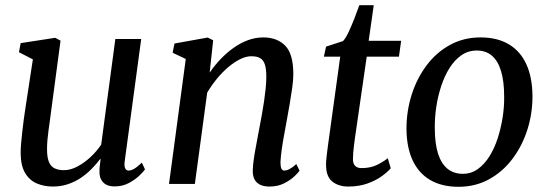

<svg xmlns="http://www.w3.org/2000/svg" viewBox="-20 -708 2109 739"><path d="M183.5 10Q149.5 10 121.5 -2Q93.5 -14 76.8 -42Q60 -70 59.5 -118Q59.5 -135 61.2 -156.2Q63 -177.5 65.8 -201.2Q68.5 -225 71.5 -248.5Q74.5 -272 78 -293L106.5 -479.5L53 -507L59.5 -542L192.5 -562.5L213 -551.5L178 -289.5Q175.5 -268.5 172.5 -247.5Q169.5 -226.5 166.8 -206.8Q164 -187 162.5 -168.5Q161 -150 161 -134Q161 -102 168.5 -84.2Q176 -66.5 190.8 -59.8Q205.5 -53 225.5 -53Q251.5 -53 278.2 -67.2Q305 -81.5 329 -104Q353 -126.5 369.5 -151.5L424 -558H523.5L460 -87.5Q457.5 -69 461.8 -60.2Q466 -51.5 475 -51.5Q484.5 -51.5 496.2 -58.2Q508 -65 526 -82L538 -56.5Q533.5 -48.5 517.2 -32.8Q501 -17 476.5 -3.8Q452 9.5 421.5 9.5Q390.5 9.5 375.8 -7.5Q361 -24.5 363 -52Q362.5 -54.5 363 -59.2Q363.5 -64 364.2 -70.5Q365 -77 365.8 -83.5Q366.5 -90 367 -95.5L366 -96.5Q351 -76.5 332.2 -57.5Q313.5 -38.5 290.8 -23.2Q268 -8 241.2 1Q214.5 10 183.5 10Z M787 -428.5Q806 -456.5 829.5 -481Q853 -505.5 879.5 -524.2Q906 -543 934.8 -553.5Q963.5 -564 993.5 -564Q1046.5 -564 1077.8 -532.2Q1109 -500.5 1109 -422Q1109 -401 1104.8 -370.2Q1100.5 -339.5 1094.8 -306.5Q1089 -273.5 1084 -246Q1079.5 -220 1074 -191Q1068.5 -162 1064.5 -133.8Q1060.5 -105.5 1059.5 -83.5Q1059.5 -66.5 1063.2 -59Q1067 -51.5 1073.5 -51.5Q1083 -51.5 1094.2 -57.2Q1105.5 -63 1120.5 -76.5L1133 -51Q1128.5 -44 1113 -29.2Q1097.5 -14.5 1073.2 -2.2Q1049 10 1017.5 10Q994 10 979.5 2.2Q965 -5.5 958.5 -19.8Q952 -34 953 -54.5Q953.5 -69.5 956 -89.2Q958.5 -109 962.8 -131.8Q967 -154.5 971.2 -177.5Q975.5 -200.5 979.5 -221.5Q983.5 -243 988 -267.2Q992.5 -291.5 996.2 -317Q1000 -342.5 1002.5 -366.8Q1005 -391 1005 -412.5Q1005 -443.5 999.2 -460.5Q993.5 -477.5 981 -484.5Q968.5 -491.5 947 -491.5Q927 -491.5 904.2 -480.2Q881.5 -469 858.5 -449.5Q835.5 -430 814.8 -404.8Q794 -379.5 777.5 -351.5L730 0H630.5L695 -481L644.5 -505L651.5 -540.5L779.5 -563.5L800.5 -553Z M1346 -175.5Q1343.5 -157.5 1342 -144.2Q1340.5 -131 1339.5 -119.5Q1338.5 -108 1338.5 -94.5Q1338.5 -78.5 1346.8 -69.8Q1355 -61 1371 -61Q1406.5 -61 1431.5 -73.5Q1456.5 -86 1472.5 -99L1484 -60.5Q1472 -46 1449 -29.5Q1426 -13 1393.8 -1.5Q1361.5 10 1320.5 10Q1283 10 1259 -9.2Q1235 -28.5 1235 -73Q1235 -78.5 1235.2 -85.8Q1235.5 -93 1236.8 -103Q1238 -113 1239.5 -126.2Q1241 -139.5 1243.5 -156.5L1289.5 -490H1226.5L1235 -528.5L1300.5 -550Q1311 -561.5 1322.5 -586.2Q1334 -611 1344.8 -638.8Q1355.5 -666.5 1363 -688H1418.5L1399 -551H1524L1515.5 -490H1391.5Z M1829.5 -564Q1894 -564 1938.5 -537.5Q1983 -511 2006 -460.5Q2029 -410 2029.5 -337.5Q2029.5 -270 2009.5 -207.8Q1989.5 -145.5 1952 -96Q1914.5 -46.5 1862 -17.8Q1809.5 11 1744.5 11Q1681 11 1636.2 -15Q1591.5 -41 1568.2 -91Q1545 -141 1544.5 -212Q1544.5 -280.5 1564.5 -343.5Q1584.5 -406.5 1621.8 -456.2Q1659 -506 1711.8 -535Q1764.5 -564 1829.5 -564ZM1815 -513.5Q1782 -513.5 1755.8 -495.2Q1729.5 -477 1710.2 -446.2Q1691 -415.5 1678.2 -376.8Q1665.5 -338 1659.2 -296.5Q1653 -255 1653.5 -216Q1653.5 -156 1666 -116.8Q1678.5 -77.5 1702.8 -58.2Q1727 -39 1761 -39Q1793.5 -39 1819 -57.2Q1844.5 -75.5 1863.8 -106.2Q1883 -137 1895.5 -175.5Q1908 -214 1914.5 -255.5Q1921 -297 1920.5 -335.5Q1920.5 -395 1908.5 -434.5Q1896.5 -474 1873.2 -493.8Q1850 -513.5 1815 -513.5Z"/></svg>

Font: Merriweather 28pt
Style: Italic
Weight: 400
Italic angle: -7.8°
Version: Version 2.101